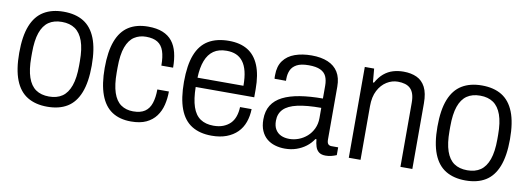

<svg xmlns="http://www.w3.org/2000/svg" viewBox="-49 -811 3017 1095"><g transform="rotate(10 1460.0 -263.0)"><path d="M249 12Q181 12 134 -16.5Q87 -45 63 -106Q39 -167 39 -263Q39 -360 63 -420.5Q87 -481 134 -509.5Q181 -538 249 -538Q318 -538 364.5 -509.5Q411 -481 435 -420.5Q459 -360 459 -263Q459 -167 435 -106Q411 -45 364.5 -16.5Q318 12 249 12ZM249 -47Q295 -47 325.5 -68Q356 -89 372 -134Q388 -179 388 -250V-276Q388 -348 372 -392.5Q356 -437 325.5 -458Q295 -479 249 -479Q203 -479 172.5 -458Q142 -437 126.5 -392.5Q111 -348 111 -276V-250Q111 -179 126.5 -134Q142 -89 172.5 -68Q203 -47 249 -47Z M734 12Q668 12 623.5 -17.5Q579 -47 556.5 -108.5Q534 -170 534 -263Q534 -358 557 -419Q580 -480 625.5 -509Q671 -538 738 -538Q788 -538 822.5 -524Q857 -510 878 -483.5Q899 -457 908.5 -418.5Q918 -380 918 -332H850Q850 -383 839 -415.5Q828 -448 803 -463.5Q778 -479 736 -479Q698 -479 668.5 -460Q639 -441 622.5 -397Q606 -353 606 -276V-249Q606 -178 621 -133Q636 -88 665.5 -67.5Q695 -47 736 -47Q779 -47 804 -64Q829 -81 840 -114.5Q851 -148 851 -194H918Q918 -154 909 -116.5Q900 -79 878.5 -50Q857 -21 822 -4.5Q787 12 734 12Z M1201 12Q1132 12 1085.5 -17Q1039 -46 1016 -107Q993 -168 993 -263Q993 -360 1016.5 -420.5Q1040 -481 1087.5 -509.5Q1135 -538 1206 -538Q1271 -538 1314.5 -511.5Q1358 -485 1380.5 -430.5Q1403 -376 1403 -293V-246H1064Q1065 -176 1080 -131.5Q1095 -87 1125.5 -66.5Q1156 -46 1202 -46Q1234 -46 1258 -55.5Q1282 -65 1298.5 -81.5Q1315 -98 1323.5 -122.5Q1332 -147 1333 -177H1400Q1399 -136 1386.5 -101Q1374 -66 1349 -41Q1324 -16 1287 -2Q1250 12 1201 12ZM1065 -300H1331Q1331 -349 1322.5 -383Q1314 -417 1297.5 -438.5Q1281 -460 1257.5 -470Q1234 -480 1203 -480Q1157 -480 1127.5 -459.5Q1098 -439 1082.5 -399Q1067 -359 1065 -300Z M1625 12Q1595 12 1568 4Q1541 -4 1520.5 -21Q1500 -38 1488 -65.5Q1476 -93 1476 -131Q1476 -180 1497 -213.5Q1518 -247 1558.5 -267.5Q1599 -288 1657.5 -297.5Q1716 -307 1790 -307V-381Q1790 -413 1780 -435Q1770 -457 1745.5 -468.5Q1721 -480 1678 -480Q1633 -480 1608.5 -466.5Q1584 -453 1574.5 -431Q1565 -409 1565 -383V-370H1499Q1498 -374 1498 -379Q1498 -384 1498 -391Q1498 -443 1522 -475.5Q1546 -508 1588.5 -523Q1631 -538 1685 -538Q1740 -538 1779 -521.5Q1818 -505 1838.5 -472Q1859 -439 1859 -388V-82Q1859 -63 1866 -55.5Q1873 -48 1885 -48H1924V-3Q1910 3 1894 7Q1878 11 1861 11Q1836 11 1822 0Q1808 -11 1802 -30Q1796 -49 1794 -72H1788Q1771 -46 1746.5 -27.5Q1722 -9 1691.5 1.5Q1661 12 1625 12ZM1641 -47Q1668 -47 1694.5 -57Q1721 -67 1742.5 -86Q1764 -105 1777 -132.5Q1790 -160 1790 -194V-253Q1706 -253 1652.5 -241Q1599 -229 1573.5 -203Q1548 -177 1548 -136Q1548 -105 1560 -85.5Q1572 -66 1592.5 -56.5Q1613 -47 1641 -47Z M1994 0V-526H2048L2055 -447H2061Q2080 -481 2104 -501Q2128 -521 2156.5 -529.5Q2185 -538 2217 -538Q2261 -538 2293.5 -523Q2326 -508 2344 -473.5Q2362 -439 2362 -380V0H2293V-371Q2293 -401 2286.5 -421Q2280 -441 2267.5 -453Q2255 -465 2236.5 -470.5Q2218 -476 2195 -476Q2161 -476 2130.5 -457Q2100 -438 2081 -401.5Q2062 -365 2062 -311V0Z M2671 12Q2603 12 2556 -16.5Q2509 -45 2485 -106Q2461 -167 2461 -263Q2461 -360 2485 -420.5Q2509 -481 2556 -509.5Q2603 -538 2671 -538Q2740 -538 2786.5 -509.5Q2833 -481 2857 -420.5Q2881 -360 2881 -263Q2881 -167 2857 -106Q2833 -45 2786.5 -16.5Q2740 12 2671 12ZM2671 -47Q2717 -47 2747.5 -68Q2778 -89 2794 -134Q2810 -179 2810 -250V-276Q2810 -348 2794 -392.5Q2778 -437 2747.5 -458Q2717 -479 2671 -479Q2625 -479 2594.5 -458Q2564 -437 2548.5 -392.5Q2533 -348 2533 -276V-250Q2533 -179 2548.5 -134Q2564 -89 2594.5 -68Q2625 -47 2671 -47Z"/></g></svg>

Font: Archivo SemiCondensed Light
Style: Regular
Weight: 300
Width: 4
Designer: Hector Gatti
Foundry: Omnibus-Type
Version: Version 2.001